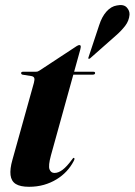

<svg xmlns="http://www.w3.org/2000/svg" viewBox="-20 -726 530 756"><path d="M103.5 -426.5 68.5 -432Q65.5 -433 64.2 -434.8Q63 -436.5 63 -438Q63 -440.5 65 -442Q67 -443.5 70 -443.5H121.5Q125.5 -443.5 128.5 -444.5Q131.5 -445.5 136 -448.5L282 -544.5Q284.5 -546 287.2 -547.2Q290 -548.5 293 -548.5Q295.5 -548.5 296.8 -546.8Q298 -545 298 -542Q298 -540.5 297.5 -537.8Q297 -535 296 -530.5L180.5 -114Q169.5 -73.5 175 -59.2Q180.5 -45 194.5 -45Q210 -45 226.5 -57.5Q243 -70 262.5 -96.5Q266 -101.5 267.5 -103Q269 -104.5 271 -104.5Q273 -104 273.2 -100.8Q273.5 -97.5 270 -91.5Q259 -70 242 -51.8Q225 -33.5 202.5 -19.8Q180 -6 152.8 1.8Q125.5 9.5 94.5 9.5Q60 9.5 42.2 -1.5Q24.5 -12.5 21.5 -36.5Q18.5 -60.5 29 -97L113.5 -400Q117 -413 114.8 -419Q112.5 -425 103.5 -426.5ZM241 -432 247.5 -443.5H347.5Q354.5 -443.5 354.5 -438.5Q354.5 -435 351.8 -433.5Q349 -432 344.5 -432ZM370.5 -627Q381 -660 399.2 -680.5Q417.5 -701 440 -704.5Q466.5 -710 478.8 -697Q491 -684 490 -668Q488 -644 473 -624.5Q458 -605 438 -587.5L335 -496.5Q333.5 -495 331.5 -494.8Q329.5 -494.5 328 -495Q327 -496.5 327.8 -498Q328.5 -499.5 329 -502Z"/></svg>

Font: Fraunces 120pt
Style: Bold Italic
Weight: 700
Italic angle: -16°
Version: Version 1.000;[b76b70a41]